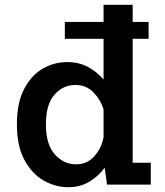

<svg xmlns="http://www.w3.org/2000/svg" viewBox="-20 -770 690 801"><path d="M265 11Q211 11 162 -17Q113 -45 81.8 -103Q50.5 -161 50.5 -251Q50.5 -341 80.5 -398.5Q110.5 -456 158.2 -483.5Q206 -511 260 -511Q310 -511 348.2 -490Q386.5 -469 412 -438V-608H250.5V-678.5H412V-750H533.5V-678.5H600V-608H533.5V-91H609V0H426.5L416.5 -70.5Q392 -36 353.8 -12.5Q315.5 11 265 11ZM171.5 -251Q171.5 -168 208.5 -126.2Q245.5 -84.5 298 -84.5Q343.5 -84.5 373.5 -118.2Q403.5 -152 412 -197V-314.5Q399.5 -354 369.8 -384.8Q340 -415.5 294.5 -415.5Q243 -415.5 207.2 -375Q171.5 -334.5 171.5 -251Z"/></svg>

Font: Trispace Medium
Style: Regular
Weight: 500
Designer: Tyler Finck
Foundry: Etcetera Type Company
Version: Version 1.210; ttfautohint (v1.8.3)